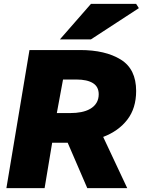

<svg xmlns="http://www.w3.org/2000/svg" viewBox="-20 -970 736 990"><path d="M132 -712H393Q523 -712 602.5 -663Q682 -614 682 -501Q682 -412 636.5 -353Q591 -294 512 -264L636 0H430L329 -234H249L210 0H13ZM442 -407 444 -409V-408Q489 -434 489 -484Q489 -523 459 -541.5Q429 -560 374 -560H305L273 -387H342Q405 -387 442 -407ZM449 -950H682L696 -928L449 -767H289Z"/></svg>

Font: Nebula Sans Black
Style: Regular
Weight: 900
Italic angle: -9°
Designer: Paul D. Hunt for Adobe (as Source Sans)
Foundry: Nebula Entertainment & Broadcasting LLC
Version: Version 1.010